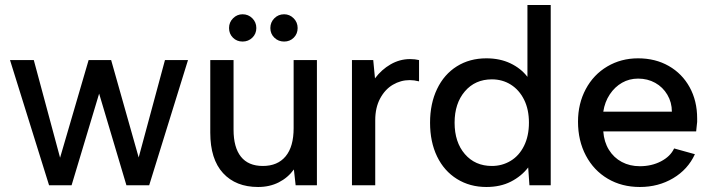

<svg xmlns="http://www.w3.org/2000/svg" viewBox="-20 -740 2844 767"><path d="M20 -500H115L220 -110L334 -500H424L534 -111L639 -500H731L576 0H485L376 -366L266 0H176Z M1246 0H1161L1154 -63Q1130 -30 1093.5 -11.5Q1057 7 1011 7Q922 7 871 -48.5Q820 -104 820 -210V-500H913V-222Q913 -151 942.5 -114Q972 -77 1030 -77Q1089 -77 1121 -115.5Q1153 -154 1153 -228V-500H1246ZM895 -628Q895 -651 911 -667Q927 -683 949 -683Q972 -683 988 -667Q1004 -651 1004 -628Q1004 -605 988 -589.5Q972 -574 949 -574Q926 -574 910.5 -589.5Q895 -605 895 -628ZM1060 -628Q1060 -651 1076 -667Q1092 -683 1115 -683Q1137 -683 1153 -667Q1169 -651 1169 -628Q1169 -605 1153.5 -589.5Q1138 -574 1115 -574Q1092 -574 1076 -589.5Q1060 -605 1060 -628Z M1386 -500H1471L1478 -427Q1504 -462 1540.5 -483Q1577 -504 1618 -504Q1638 -504 1654 -500V-415Q1634 -420 1617 -420Q1581 -420 1549.5 -401.5Q1518 -383 1498.5 -346.5Q1479 -310 1479 -260V0H1386Z M1698 -250Q1698 -326 1726 -384.5Q1754 -443 1805 -475Q1856 -507 1923 -507Q1977 -507 2019 -487Q2061 -467 2087 -433V-720H2180V0H2095L2090 -71Q2063 -36 2021 -14.5Q1979 7 1923 7Q1857 7 1805.5 -25Q1754 -57 1726 -115Q1698 -173 1698 -250ZM2093 -250Q2093 -303 2073.5 -342Q2054 -381 2020.5 -402Q1987 -423 1945 -423Q1878 -423 1837 -375Q1796 -327 1796 -250Q1796 -172 1837 -124.5Q1878 -77 1945 -77Q1986 -77 2020 -97.5Q2054 -118 2073.5 -157.5Q2093 -197 2093 -250Z M2289 -254Q2289 -326 2320 -384Q2351 -442 2406 -474.5Q2461 -507 2529 -507Q2598 -507 2651.5 -476.5Q2705 -446 2735 -391.5Q2765 -337 2765 -267V-253Q2764 -244 2763 -234.5Q2762 -225 2761 -215H2390Q2393 -173 2412.5 -141.5Q2432 -110 2464 -93Q2496 -76 2536 -76Q2583 -76 2620.5 -95.5Q2658 -115 2673 -147L2756 -124Q2728 -63 2669 -28Q2610 7 2536 7Q2464 7 2408 -26Q2352 -59 2320.5 -118.5Q2289 -178 2289 -254ZM2529 -426Q2494 -426 2465 -409.5Q2436 -393 2416 -363Q2396 -333 2390 -294H2664Q2664 -331 2646 -361.5Q2628 -392 2597.5 -409Q2567 -426 2529 -426Z"/></svg>

Font: AF Albert Sans Medium
Style: Regular
Weight: 500
Designer: Andreas Rasmussen
Foundry: a.Foundry
Version: Version 1.300;Glyphs 3.2 (3231)